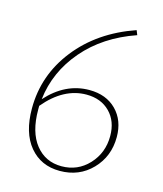

<svg xmlns="http://www.w3.org/2000/svg" viewBox="-102 -735 692 814"><g transform="rotate(15 244.5 -327.5)"><path d="M270 -361Q344 -361 388.5 -316Q433 -271 433 -198Q433 -113 377 -55Q321 3 236 3Q153 3 103.5 -56.5Q54 -116 54 -223Q54 -369 146 -486Q238 -603 397 -658L405 -638Q266 -590 182 -492Q98 -394 84 -271Q165 -361 270 -361ZM405 -195Q405 -260 366 -299.5Q327 -339 263 -339Q163 -339 81 -241V-224Q81 -126 124 -72Q167 -18 238 -18Q309 -18 357 -69.5Q405 -121 405 -195Z"/></g></svg>

Font: EauTestText Extralight
Style: Italic
Weight: 250
Italic angle: -12°
Designer: Christian Thalmann (Catharsis Fonts)
Version: Version 0.001;PS 000.001;hotconv 1.0.88;makeotf.lib2.5.64775